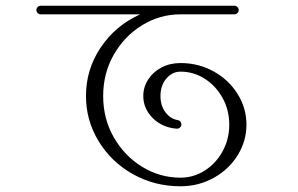

<svg xmlns="http://www.w3.org/2000/svg" viewBox="-20 -695 1040 670"><path d="M280 -360Q280 -453 331.5 -529.5Q383 -606 469 -645H122Q116 -645 111.5 -649.5Q107 -654 107 -660Q107 -666 111.5 -670.5Q116 -675 122 -675H798Q804 -675 808.5 -670.5Q813 -666 813 -660Q813 -654 808.5 -649.5Q804 -645 798 -645H610Q538 -645 476 -607Q414 -569 377 -504Q340 -439 340 -360Q340 -281 377 -216Q414 -151 476 -113Q538 -75 610 -75Q655 -75 694 -99.5Q733 -124 756.5 -166.5Q780 -209 780 -260Q780 -311 756.5 -353.5Q733 -396 694 -420.5Q655 -445 610 -445Q581 -445 560.5 -421Q540 -397 540 -360Q540 -326 557.5 -303Q575 -280 600 -276Q606 -275 609.5 -270.5Q613 -266 613 -261Q613 -255 608.5 -250.5Q604 -246 598 -246H596Q546 -250 513 -283Q480 -316 480 -360Q480 -391 497 -417.5Q514 -444 543.5 -459.5Q573 -475 610 -475Q673 -475 726 -445.5Q779 -416 809.5 -366.5Q840 -317 840 -260Q840 -203 809.5 -153.5Q779 -104 726 -74.5Q673 -45 610 -45Q519 -45 443.5 -87.5Q368 -130 324 -202.5Q280 -275 280 -360Z"/></svg>

Font: GL-CurulMinamoto Light
Style: Regular
Weight: 300
Designer: Eunice (kana); Ryoko NISHIZUKA 西塚涼子 (ideographs); Frank Grießhammer (Latin, Greek & Cyrillic); Wenlong ZHANG
Foundry: Gutenberg Labo; Adobe
Version: Version 1.002